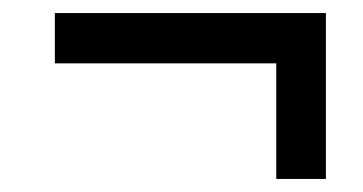

<svg xmlns="http://www.w3.org/2000/svg" viewBox="-20 -422 556 294"><path d="M403 -148H479V-402H64V-325H403Z"/></svg>

Font: Noto Serif SemiCondensed Black
Style: Italic
Weight: 900
Width: 4
Italic angle: -12°
Designer: Monotype Design Team
Foundry: Monotype Imaging Inc.
Version: Version 2.014